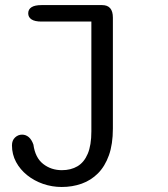

<svg xmlns="http://www.w3.org/2000/svg" viewBox="-20 -496 659 754"><path d="M90.8 -443.8Q90.8 -459.3 103.8 -467.7Q116.7 -476 143 -476H381Q423.3 -476 423.3 -426.8V9Q423.3 70 407.8 113.6Q392.2 157.2 364.7 184.8Q337.2 212.3 300.8 225.3Q264.3 238.3 222.3 238.3Q184.5 238.3 149.3 226.2Q114.2 214 86.7 192Q59.2 170 43.1 140.2Q27 110.3 27 74.8Q27 55.2 39.1 43.9Q51.2 32.7 66.7 32.7Q81.2 32.7 92.7 42.3Q104.2 52 111.2 71.8Q118.2 123.3 149.5 147.8Q180.8 172.3 223 172.3Q258.3 172.3 284.2 157Q310.2 141.7 324.5 108Q338.8 74.3 338.8 19.8V-411.3H143Q116.7 -411.3 103.8 -419.8Q90.8 -428.3 90.8 -443.8Z"/></svg>

Font: Sono ExtraLight
Style: Regular
Weight: 200
Designer: Tyler Finck
Foundry: Tyler Finck
Version: Version 2.112